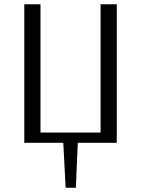

<svg xmlns="http://www.w3.org/2000/svg" viewBox="-20 -670 663 901"><path d="M288 211 277 0H94V-650H170V-48H452V-650H528V0H345L336 211Z"/></svg>

Font: Arsenal SC
Style: Regular
Weight: 400
Designer: Andrij Shevchenko
Foundry: Stairsfor
Version: Version 2.001; ttfautohint (v1.8.4.7-5d5b)